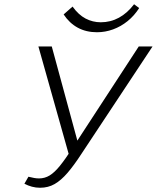

<svg xmlns="http://www.w3.org/2000/svg" viewBox="-20 -877 739 905"><path d="M169 8Q149 8 130.5 3Q112 -2 95 -11L114 -44Q130 -40 141.5 -38Q153 -36 164 -36Q191 -36 214 -50Q237 -64 262.5 -95.5Q288 -127 321 -178L634 -658H699L364 -152Q329 -98 298.5 -62.5Q268 -27 237.5 -9.5Q207 8 169 8ZM308 -136 161 -658H224L355 -176ZM437 -725Q386 -725 346.5 -746.5Q307 -768 280 -809L322 -846Q350 -807 383.5 -789.5Q417 -772 455 -772Q501 -772 540.5 -793.5Q580 -815 612 -857L636 -839Q613 -803 581.5 -777.5Q550 -752 513 -738.5Q476 -725 437 -725Z"/></svg>

Font: Ysabeau Infant Light
Style: Italic
Weight: 300
Italic angle: -12°
Designer: Christian Thalmann (Catharsis Fonts)
Version: Version 2.001;gftools[0.9.30]; featfreeze: ss01,ss02,lnum